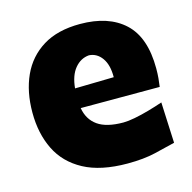

<svg xmlns="http://www.w3.org/2000/svg" viewBox="-93 -683 790 792"><g transform="rotate(-15 302.0 -287.5)"><path d="M357.9 16.1Q243.2 16.1 171.1 -22.7Q99.1 -61.5 65.4 -130.1Q31.7 -198.7 31.7 -288.1Q31.7 -377 62.7 -445.1Q93.8 -513.2 156.7 -552Q219.7 -590.8 315.4 -590.8Q437 -590.8 504.6 -528.1Q572.3 -465.3 572.3 -332.5Q572.3 -309.1 570.6 -290.8Q568.8 -272.5 566.4 -254.9H229Q237.3 -205.1 274.7 -178.5Q312 -151.9 384.3 -151.9Q403.8 -151.9 433.3 -157.5Q462.9 -163.1 495.4 -172.4Q527.8 -181.6 556.2 -191.4L564 -17.1Q526.9 -7.8 476.6 4.2Q426.3 16.1 357.9 16.1ZM393.6 -342.8Q394 -395.5 372.8 -425Q351.6 -454.6 317.9 -456.5Q282.2 -453.6 257.3 -423.6Q232.4 -393.6 227.5 -339.4Z"/></g></svg>

Font: Pinar-DS1-FD ExtraBold
Style: Regular
Weight: 800
Designer: Amin Abedi
Version: Version 2.000